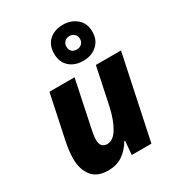

<svg xmlns="http://www.w3.org/2000/svg" viewBox="-200 -966 1011 1099"><g transform="rotate(-30 306.0 -416.5)"><path d="M193 10Q119 10 85 -34.5Q51 -79 51 -147Q51 -196 63 -255L125 -549H291L226 -239Q223 -224 220.5 -207Q218 -190 218 -175Q218 -149 230 -136.5Q242 -124 263 -124Q302 -124 332 -173Q362 -222 380 -303L432 -549H598L482 0H352L360 -90H355Q326 -42 287 -16Q248 10 193 10ZM383 -605Q327 -605 292 -636.5Q257 -668 257 -724Q257 -780 292 -811.5Q327 -843 383 -843Q436 -843 473 -811.5Q510 -780 510 -725Q510 -669 473.5 -637Q437 -605 383 -605ZM383 -680Q402 -680 415 -692Q428 -704 428 -724Q428 -744 415 -756Q402 -768 383 -768Q364 -768 351 -756Q338 -744 338 -724Q338 -704 349.5 -692Q361 -680 383 -680Z"/></g></svg>

Font: Noto Sans ExtraBold
Style: Italic
Weight: 800
Italic angle: -12°
Designer: Monotype Design Team
Foundry: Monotype Imaging Inc.
Version: Version 2.013; ttfautohint (v1.8.4.7-5d5b)